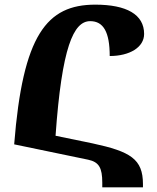

<svg xmlns="http://www.w3.org/2000/svg" viewBox="-20 -744 675 826"><path d="M420 62H595V48C595 -60 541 -92 379 -127L219 -160C246 -541 296 -653 368 -653C425 -653 452 -606 452 -503C537 -503 600 -540 600 -598C600 -682 524 -724 390 -724C181 -724 78 -594 41 -123L359 -57C406 -47 420 -22 420 42Z"/></svg>

Font: Noto Serif Armenian Condensed Black
Style: Regular
Weight: 900
Width: 3
Designer: Monotype Design Team
Foundry: Monotype Imaging Inc.
Version: Version 2.008